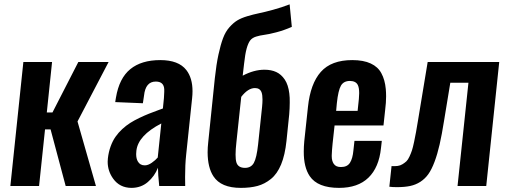

<svg xmlns="http://www.w3.org/2000/svg" viewBox="-20 -867 2363 895"><path d="M28.3 0 88.9 -578.1H222.7L198.2 -342.8H224.6L345.2 -578.1H486.3L341.3 -300.8L427.2 0H286.1L215.8 -263.7H189.9L162.1 0Z M592.3 8.8Q538.1 8.3 507.8 -33.7Q481.9 -69.3 481.9 -113.3Q481.9 -121.1 482.9 -128.9Q486.3 -158.7 495.6 -184.3Q504.9 -210 518.3 -229.2Q531.7 -248.5 550 -265.4Q568.4 -282.2 587.4 -294.2Q606.4 -306.2 629.9 -317.4Q653.3 -328.6 674.1 -336.9Q694.8 -345.2 719.2 -354Q732.4 -358.9 739.3 -361.3L744.1 -409.2Q745.6 -425.3 745.6 -438.5Q745.6 -445.3 745.6 -451.2Q744.6 -468.8 734.9 -477.8Q725.1 -486.8 706.1 -486.8Q658.2 -486.8 651.4 -421.4L646 -385.7L517.1 -391.1Q517.6 -394 518.8 -401.9Q520 -409.7 520.5 -412.1Q535.6 -502.4 587.4 -544.7Q639.2 -586.9 727.1 -586.9Q812.5 -586.9 848.6 -540.5Q877.4 -503.4 877.4 -441.9Q877.4 -426.3 875.5 -408.7L847.7 -145Q842.8 -99.1 842.8 -42Q842.8 -21.5 843.3 0H722.2Q716.3 -55.2 716.3 -85Q700.7 -45.4 668.9 -18.3Q637.2 8.8 592.3 8.8ZM654.8 -96.2Q670.4 -96.2 687.7 -108.4Q705.1 -120.6 715.3 -132.8L731.9 -291.5Q623.5 -235.4 615.7 -164.1Q614.7 -156.2 614.7 -148.9Q614.7 -127.4 622.6 -114.3Q632.8 -96.2 654.8 -96.2Z M1102.5 8.8Q1010.3 8.8 975.1 -44.9Q948.2 -85.4 947.8 -156.7Q947.8 -179.2 950.7 -204.6L981.4 -502Q988.3 -566.4 998.3 -612.5Q1008.3 -658.7 1019.8 -689.2Q1031.2 -719.7 1049.6 -740.2Q1067.9 -760.7 1085.9 -771.7Q1104 -782.7 1132.3 -791.3Q1160.6 -799.8 1186.8 -805.2Q1212.9 -810.5 1253.2 -821.5Q1293.5 -832.5 1330.1 -846.7L1340.3 -741.7Q1303.7 -725.6 1267.8 -716.3Q1231.9 -707 1212.2 -704.6Q1192.4 -702.1 1174.1 -696.5Q1155.8 -690.9 1146.2 -678.5Q1136.7 -666 1129.6 -640.4Q1122.6 -614.7 1117.7 -569.3L1111.3 -514.2Q1163.6 -542 1212.9 -542Q1244.6 -542 1267.8 -531.2Q1291 -520.5 1307.4 -496.1Q1323.7 -471.7 1328.6 -431.6Q1331.1 -412.1 1330.6 -388.7Q1330.6 -363.8 1328.1 -333.5L1315.4 -210Q1308.6 -144.5 1290.3 -100.3Q1272 -56.2 1242.9 -32.7Q1213.9 -9.3 1180.4 -0.2Q1147 8.8 1102.5 8.8ZM1122.1 -84.5Q1150.4 -84.5 1163.3 -107.7Q1176.3 -130.9 1183.1 -193.4L1201.7 -369.1Q1203.6 -388.2 1203.6 -402.8Q1203.6 -424.8 1199.2 -436.5Q1191.9 -456.5 1168.5 -456.5Q1136.2 -456.5 1104.5 -415.5L1082 -204.1Q1078.1 -169.9 1078.1 -146.2Q1078.1 -122.6 1082 -109.9Q1089.8 -84.5 1122.1 -84.5Z M1560.5 8.8Q1460.9 8.8 1423.8 -45.9Q1395.5 -87.9 1396 -161.1Q1396 -183.6 1398.4 -209L1415.5 -368.2Q1426.8 -477.1 1475.6 -532Q1524.4 -586.9 1622.1 -586.9Q1674.3 -586.9 1708.3 -571Q1742.2 -555.2 1757.8 -525.4Q1774.4 -495.1 1778.3 -452.1Q1779.8 -436 1779.8 -418Q1779.8 -388.7 1775.4 -354.5L1767.6 -282.2H1539.6L1530.3 -197.3Q1527.3 -168 1526.4 -143.6Q1526.4 -141.1 1526.4 -138.2Q1526.4 -117.2 1535.6 -103.5Q1545.9 -87.9 1569.8 -88.4Q1598.6 -88.4 1611.3 -108.2Q1624 -127.9 1627.4 -166L1632.3 -210.4H1759.8L1755.9 -176.3Q1746.6 -86.4 1697.5 -38.8Q1648.4 8.8 1560.5 8.8ZM1546.9 -350.1H1647L1652.8 -405.3Q1654.3 -420.4 1654.3 -432.6Q1654.3 -457 1648.4 -469.7Q1639.6 -489.3 1611.3 -489.7Q1582 -489.7 1569.3 -467.8Q1556.6 -445.8 1550.3 -386.7Z M1794.9 3.4 1805.2 -92.8Q1821.3 -91.8 1833.7 -93.5Q1846.2 -95.2 1856.7 -101.8Q1867.2 -108.4 1874.5 -115.2Q1881.8 -122.1 1888.9 -137.5Q1896 -152.8 1900.4 -166.3Q1904.8 -179.7 1910.2 -205.3Q1915.5 -231 1919.4 -252Q1923.3 -272.9 1929.2 -309.6L1973.6 -578.1H2307.1L2246.6 0H2112.8L2163.6 -481.4H2079.1L2049.8 -303.2Q2039.6 -238.8 2029.3 -193.6Q2019 -148.4 2005.6 -112.8Q1992.2 -77.1 1976.8 -55.4Q1961.4 -33.7 1939.5 -19.5Q1917.5 -5.4 1891.6 0Q1865.7 5.4 1830.1 5.4Q1808.6 5.4 1794.9 3.4Z"/></svg>

Font: Oswald
Style: Medium
Weight: 500
Designer: Vernon Adams
Foundry: Vernon Adams
Version: 3.0; ttfautohint (v0.94.23-7a4d-dirty) -l 8 -r 50 -G 150 -x 